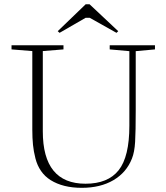

<svg xmlns="http://www.w3.org/2000/svg" viewBox="-20 -878 790 911"><path d="M262.7 -722.2 253.9 -730 386.7 -857.9H404.8L541 -730L532.7 -722.2L405.8 -793.5H386.2ZM220.2 -23.4Q192.9 -40.5 174.8 -66.7Q156.7 -92.8 148.2 -126.2Q139.6 -159.7 136.5 -190.9Q133.3 -222.2 133.3 -263.2V-635.7L34.7 -643.6V-663.1H281.2V-643.6L183.1 -635.7V-254.9Q183.1 -6.3 385.7 -6.3Q492.2 -6.3 543 -70.3Q593.8 -134.3 593.8 -281.2V-635.3L500.5 -643.6V-663.1H715.3V-643.6L624 -635.3V-355.5Q624 -253.9 621.1 -204.8Q618.2 -155.8 606 -125.5Q580.1 -59.6 518.3 -23.2Q456.5 13.2 367.7 13.2Q278.8 13.2 220.2 -23.4Z"/></svg>

Font: Elstob ExtraLight
Style: Regular
Weight: 200
Designer: Peter S. Baker
Version: Version 1.015